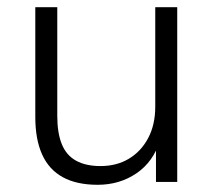

<svg xmlns="http://www.w3.org/2000/svg" viewBox="-20 -505 593 533"><path d="M251 8Q193 8 154.5 -13Q116 -34 97 -76Q78 -118 78 -180V-485H139V-183Q139 -136 151.5 -105Q164 -74 191 -59Q218 -44 259 -44Q304 -44 338 -64.5Q372 -85 391.5 -122Q411 -159 411 -209V-485H472V0H413V-117H425Q406 -56 359 -24Q312 8 251 8Z"/></svg>

Font: Nunito Sans 12pt ExtraLight 12pt Light
Style: Regular
Weight: 300
Version: Version 3.101;gftools[0.9.27]